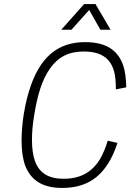

<svg xmlns="http://www.w3.org/2000/svg" viewBox="-20 -916 640 943"><path d="M281 -770H331L418 -867L473 -770H523L449 -896H393ZM285 7C388 7 459 -32 509 -110C528 -138 544 -175 557 -214L509 -225C500 -193 484 -156 472 -136C433 -71 376 -38 292 -38C221 -38 173 -64 151 -127C142 -154 137 -187 137 -229C137 -263 140 -304 148 -351C164 -452 188 -525 222 -574C264 -637 318 -663 391 -663C475 -663 522 -631 540 -566C547 -543 549 -509 549 -477L600 -487C600 -527 594 -568 586 -592C560 -670 501 -709 398 -709C301 -709 233 -671 183 -600C142 -541 113 -457 96 -351C89 -305 86 -263 86 -226C86 -177 92 -135 104 -102C132 -31 188 7 285 7Z"/></svg>

Font: Arthouse Owned Light
Style: Italic
Weight: 300
Italic angle: -10°
Designer: Jeremy Tribby
Foundry: Tribby Type
Version: Version 1.000;PS 001.000;hotconv 1.0.88;makeotf.lib2.5.64775